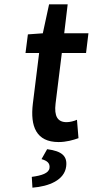

<svg xmlns="http://www.w3.org/2000/svg" viewBox="-20 -645 436 888"><path d="M132 -166C119 -60 148 12 251 12C286 12 318 3 343 -6L336 -91C323 -85 303 -80 288 -80C246 -80 230 -108 237 -166L266 -400H378L389 -491H277L293 -625H207L178 -491L109 -486L98 -400H161ZM198 45 172 91C197 98 212 109 209 132C206 156 173 167 127 173L130 223C207 217 278 188 286 125C292 78 268 54 198 45Z"/></svg>

Font: Falling Sky
Style: CondObl
Weight: 400
Designer: Paul D. Hunt
Foundry: Adobe Systems Incorporated
Version: Version 1.02